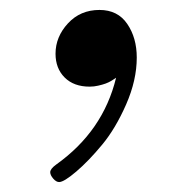

<svg xmlns="http://www.w3.org/2000/svg" viewBox="-20 -176 359 390"><path d="M82 173.8Q82 167 94.2 158.2Q189.5 90.3 215.8 -18.1Q215.8 -18.1 212.9 -16.1Q210 -14.2 205.6 -11.5Q201.2 -8.8 194.6 -6.3Q188 -3.9 179.4 -2Q170.9 0 162.1 0Q129.9 0 111.3 -18.6Q92.8 -37.1 92.8 -66.9Q92.8 -101.1 117.9 -128.4Q143.1 -155.8 182.1 -155.8Q219.2 -155.8 238.5 -127.4Q257.8 -99.1 257.8 -59.1Q257.8 -13.2 236.3 35.9Q214.8 85 187.5 117.9Q160.2 150.9 135 172.4Q109.9 193.8 100.1 193.8Q94.2 193.8 88.1 186.8Q82 179.7 82 173.8Z"/></svg>

Font: CMU Serif Extra
Style: BoldSlanted
Weight: 700
Italic angle: -9.46001°
Version: Version 0.7.0